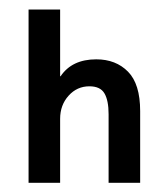

<svg xmlns="http://www.w3.org/2000/svg" viewBox="-20 -698 356 410"><path d="M41 -307.6V-677.7H108.4V-535.2H109.4Q133.8 -571.3 185.5 -571.3Q227.5 -571.3 253.4 -544.9Q279.3 -518.6 279.3 -460.9V-307.6H211.9V-454.1Q211.9 -483.4 203.1 -498.5Q194.3 -513.7 170.9 -513.7Q144.5 -513.7 126.5 -493.7Q108.4 -473.6 108.4 -444.3V-307.6Z"/></svg>

Font: Gothic A1 SemiBold
Style: Regular
Weight: 600
Version: Version 2.50